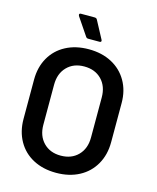

<svg xmlns="http://www.w3.org/2000/svg" viewBox="-130 -978 880 1078"><g transform="rotate(15 309.5 -439.5)"><path d="M46 -236V-464Q46 -536 77.5 -591.5Q109 -647 166.5 -677.5Q224 -708 300 -708Q376 -708 433.5 -677.5Q491 -647 523 -591.5Q555 -536 555 -464V-236Q555 -163 523 -107Q491 -51 433.5 -20.5Q376 10 300 10Q224 10 166.5 -20.5Q109 -51 77.5 -107Q46 -163 46 -236ZM439 -232V-465Q439 -530 401 -569Q363 -608 300 -608Q238 -608 200 -569Q162 -530 162 -465V-232Q162 -168 200 -129Q238 -90 300 -90Q363 -90 401 -129Q439 -168 439 -232ZM266 -772 197 -874Q195 -878 195 -881Q195 -889 205 -889H284Q295 -889 299 -881L354 -778Q356 -774 356 -772Q356 -764 346 -764H280Q271 -764 266 -772Z"/></g></svg>

Font: Barlow SemiBold
Style: Regular
Weight: 600
Designer: Jeremy Tribby
Foundry: Tribby Type
Version: Version 1.422